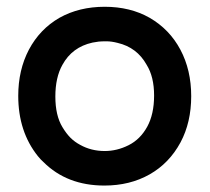

<svg xmlns="http://www.w3.org/2000/svg" viewBox="-20 -540 634 581"><path d="M94.7 -67.4Q35.2 -141.6 35.2 -250Q35.2 -328.1 67.4 -389.6Q100.6 -452.1 160.2 -486.3Q219.7 -519.5 296.9 -519.5Q374 -519.5 432.6 -486.3Q493.2 -451.2 525.9 -389.6Q558.6 -328.1 558.6 -249Q558.6 -169.9 526.4 -109.4Q492.2 -45.9 432.6 -12.2Q373 21.5 295.9 21.5Q182.6 21.5 111.3 -49.8Q102.5 -57.6 94.7 -67.4ZM423.8 -343.8Q394.5 -396.5 335.9 -410.2Q317.4 -415 302.2 -415Q287.1 -415 278.3 -414.1Q269.5 -413.1 259.8 -411.1Q198.2 -397.5 168.9 -343.8Q147.5 -305.7 147.5 -248Q147.5 -190.4 168.9 -155.3Q180.7 -135.7 193.4 -123Q206.1 -110.4 222.7 -101.6Q255.9 -83 296.9 -83Q334 -83 369.1 -100.6Q404.3 -118.2 425.3 -156.2Q446.3 -194.3 446.3 -251Q446.3 -307.6 423.8 -343.8Z"/></svg>

Font: FakePearl
Style: SemiBold
Weight: 400
Version: Version 1.2